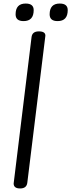

<svg xmlns="http://www.w3.org/2000/svg" viewBox="-20 -1049 402 1083"><path d="M134 -18Q130 14 93.5 14Q57 14 57 -14Q57 -17 158 -840Q162 -872 199 -872Q236 -872 236 -848Q236 -845 134 -18ZM170 -992Q170 -930 113 -930Q68 -930 68 -968Q68 -1029 125 -1029Q170 -1029 170 -992ZM362 -992Q362 -930 305 -930Q260 -930 260 -968Q260 -1029 317 -1029Q362 -1029 362 -992Z"/></svg>

Font: Kite One
Style: Regular
Weight: 400
Designer: Eduardo Rodriguez Tunni
Foundry: Eduardo Rodriguez Tunni
Version: Version 1.001